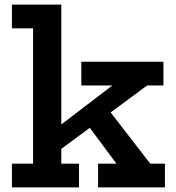

<svg xmlns="http://www.w3.org/2000/svg" viewBox="-20 -810 759 830"><path d="M245 -102.5H321.5V0H31.5V-102.5H123V-687.5H31.5V-790H245ZM442.5 -344.5 629.5 -102.5H693V0H404V-102.5H483.5L349 -283ZM206.5 -138 177 -220 465.5 -440.5H331.5V-543H686.5V-440.5H616Z"/></svg>

Font: Hepta Slab ExtraLight SemiBold
Style: Regular
Weight: 600
Version: Version 1.102